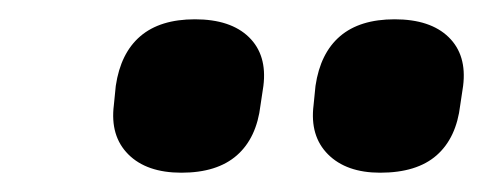

<svg xmlns="http://www.w3.org/2000/svg" viewBox="-20 -733 501 199"><path d="M374 -554Q339 -554 320 -573Q301 -592 305 -624L307 -644Q312 -678 332.5 -695.5Q353 -713 389 -713Q426 -713 445 -694.5Q464 -676 460 -644L457 -624Q453 -590 432.5 -572Q412 -554 374 -554ZM168 -554Q132 -554 113 -573Q94 -592 98 -624L100 -644Q105 -678 125.5 -695.5Q146 -713 182 -713Q219 -713 238 -694.5Q257 -676 253 -644L250 -624Q246 -590 225.5 -572Q205 -554 168 -554Z"/></svg>

Font: Sofia Sans Black
Style: Italic
Weight: 900
Italic angle: -9°
Version: Version 4.100-B